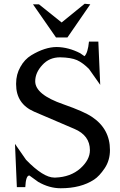

<svg xmlns="http://www.w3.org/2000/svg" viewBox="-20 -990 640 1025"><path d="M188 -967H156L279 -790H340L462 -967L432 -970L309 -870ZM408 -706Q346 -738 283 -739Q220 -739 147 -695Q111 -673 89 -633Q66 -593 66 -544V-540Q66 -436 162 -394Q270 -347 377 -302Q460 -267 460 -188Q460 -137 409 -91Q357 -45 276 -42Q273 -42 270 -42Q211 -42 119 -137L60 -222L70 9H115Q118 -54 137 -53L184 -19Q243 15 304 15Q412 15 482 -31Q510 -49 539 -92Q567 -134 567 -189Q567 -302 471 -366Q430 -394 319 -433Q168 -485 168 -556Q168 -602 206 -643Q243 -684 301 -684Q359 -683 391 -669Q422 -655 455 -622L515 -537L505 -768H455Q449 -707 431 -690Z"/></svg>

Font: Sawarabi Mincho
Style: Regular
Weight: 400
Version: Version 1.082; ttfautohint (v1.8.4.7-5d5b)